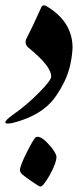

<svg xmlns="http://www.w3.org/2000/svg" viewBox="-27 -456 301 711"><path d="M125 -426.8Q130.4 -442.4 147 -432.1Q241.7 -375 241.7 -278.8Q237.8 -207 211.2 -153.3Q184.6 -99.6 156.7 -71.8Q108.9 -23.4 19 -0.5Q7.8 1.5 1.5 1.5Q-7.3 1.5 -7.3 -2.9Q-7.3 -10.7 19 -29.8Q71.8 -66.4 117.7 -113.3Q162.6 -158.2 162.6 -172.9Q162.6 -210.9 79.1 -278.8Q63.5 -291.5 69.3 -309.6Q91.3 -352.1 125 -426.8ZM46.9 174.3Q46.9 158.2 72.8 106.9Q98.6 55.7 106.4 51.8Q122.1 44.9 151.1 75.9Q180.2 106.9 182.1 124.5Q182.1 147.5 157.7 191.2Q133.3 234.9 122.6 234.9Q118.2 234.9 93.8 218Q69.3 201.2 57.1 191.4Q46.9 182.6 46.9 174.3Z"/></svg>

Font: IranNastaliq
Style: Regular
Weight: 400
Designer: Hossein Zahedi
Version: Version 1.5